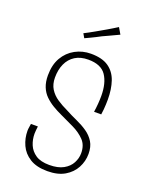

<svg xmlns="http://www.w3.org/2000/svg" viewBox="-133 -752 643 832"><g transform="rotate(20 189.0 -336.5)"><path d="M190 10Q140 10 109 -9.5Q78 -29 64 -60Q50 -91 50 -125Q50 -133 51.5 -141.5Q53 -150 54 -158H86Q85 -149 84 -140.5Q83 -132 83 -124Q83 -97 93 -73Q103 -49 126 -33.5Q149 -18 189 -18Q229 -18 254 -32Q279 -46 290.5 -68Q302 -90 302 -113Q302 -150 281 -172Q260 -194 228.5 -209.5Q197 -225 164 -240Q142 -250 122 -262Q102 -274 85.5 -290Q69 -306 60 -328.5Q51 -351 51 -381Q51 -430 70.5 -463.5Q90 -497 123 -515Q156 -533 195 -533Q247 -533 276.5 -512.5Q306 -492 318.5 -455.5Q331 -419 331 -371Q331 -360 330.5 -348.5Q330 -337 329 -325.5Q328 -314 326 -301H293Q296 -321 297.5 -340Q299 -359 299 -376Q299 -435 275.5 -470Q252 -505 193 -505Q157 -505 132.5 -489.5Q108 -474 95.5 -446.5Q83 -419 83 -383Q83 -352 96.5 -330.5Q110 -309 132.5 -294Q155 -279 181 -267Q207 -253 234 -241Q261 -229 283.5 -213.5Q306 -198 319.5 -176Q333 -154 333 -121Q333 -87 317 -57Q301 -27 269.5 -8.5Q238 10 190 10ZM144 -586 133 -605Q143 -610 154 -616Q165 -622 177.5 -629Q190 -636 202 -643Q214 -650 225.5 -656.5Q237 -663 248 -670Q259 -677 269 -683L286 -654Q275 -649 262.5 -643Q250 -637 238 -631.5Q226 -626 213 -620Q202 -614 190 -608Q178 -602 166.5 -596.5Q155 -591 144 -586Z"/></g></svg>

Font: Truculenta Thin
Style: Regular
Weight: 250
Version: Version 1.002